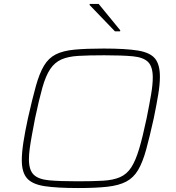

<svg xmlns="http://www.w3.org/2000/svg" viewBox="-20 -941 886 969"><path d="M374 8Q267 8 205 -1.5Q143 -11 116.5 -41Q90 -71 90 -132Q90 -170 98 -222.5Q106 -275 121 -344Q143 -442 161 -506.5Q179 -571 202 -609.5Q225 -648 261.5 -666.5Q298 -685 356.5 -690.5Q415 -696 503 -696Q614 -696 675.5 -686Q737 -676 762 -646Q787 -616 787 -554Q787 -515 778.5 -463.5Q770 -412 756 -344Q735 -249 717.5 -185.5Q700 -122 677 -83Q654 -44 617 -24.5Q580 -5 521.5 1.5Q463 8 374 8ZM371 -26Q448 -26 500 -29Q552 -32 586 -47Q620 -62 642 -95.5Q664 -129 682 -189Q700 -249 720 -344Q734 -414 742.5 -464Q751 -514 751 -550Q751 -605 727 -628.5Q703 -652 649.5 -657Q596 -662 506 -662Q428 -662 376 -659Q324 -656 290 -641Q256 -626 233.5 -592.5Q211 -559 194 -499Q177 -439 157 -344Q148 -297 141 -259Q134 -221 130 -191Q126 -161 126 -137Q126 -83 150 -59.5Q174 -36 227.5 -31Q281 -26 371 -26ZM560 -783 432 -916 433 -921H478L587 -788L586 -783Z"/></svg>

Font: Saira Expanded Thin
Style: Italic
Weight: 250
Width: 7
Italic angle: -12°
Designer: Hector Gatti with collaboration of the Omnibus-Type team
Foundry: Omnibus-Type
Version: Version 1.101